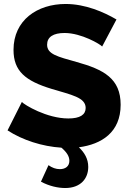

<svg xmlns="http://www.w3.org/2000/svg" viewBox="-20 -736 655 966"><path d="M587 -209C587 -341 502 -386 366 -424C270 -451 217 -463 217 -511C217 -550 248 -570 305 -570C390 -570 485 -513 494 -502L566 -638C503 -675 410 -716 310 -716C168 -716 48 -635 48 -485C48 -378 108 -329 239 -289C338 -259 411 -246 411 -193C411 -159 383 -140 324 -140C215 -140 102 -209 90 -223L18 -80C93 -31 193 1 289 7C315 29 329 50 329 73C329 100 310 115 281 115C261 115 242 108 224 95L186 178C227 200 271 210 308 210C386 210 424 162 424 104C424 63 405 32 377 5C491 -10 587 -70 587 -209Z"/></svg>

Font: FIGSv2-sans-serif ExtraBold
Style: Regular
Weight: 800
Designer: Matt McInerney, Pablo Impallari, Rodrigo Fuenzalida,Mirko Velimirovic
Foundry: Matt McInerney, Pablo Impallari, Rodrigo Fuenzalida
Version: Version 4.021;hotconv 1.0.109;makeotfexe 2.5.65596